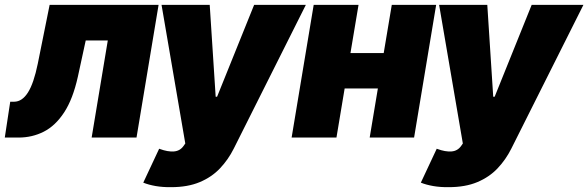

<svg xmlns="http://www.w3.org/2000/svg" viewBox="-48 -566 2421 790"><path d="M-28.3 0 -5.9 -147.5H10.7Q43 -147.9 66.9 -185.3Q90.8 -222.7 107.4 -303.7L156.2 -545.9H604.5L513.7 0H329.1L395.5 -399.4H304.7L272.5 -251Q252 -158.2 215.8 -103.3Q179.7 -48.3 132.1 -24.2Q84.5 0 28.3 0Z M655.8 204.1Q622.1 204.6 592.5 199.5Q563 194.3 541.5 185.5L606.9 45.9L609.4 46.9Q642.6 59.1 667.7 57.1Q692.9 55.2 707.5 34.2L714.4 24.4L616.7 -545.9H814.9L839.4 -168H845.2L997.6 -545.9H1210.4L913.6 45.9Q891.1 90.8 857.2 126.7Q823.2 162.6 773.9 183.3Q724.6 204.1 655.8 204.1Z M1427.2 -545.9 1394 -347.7H1530.8L1564 -545.9H1746.6L1655.8 0H1473.1L1506.8 -202.1H1370.1L1336.4 0H1151.9L1242.7 -545.9Z M1797.9 204.1Q1764.2 204.6 1734.6 199.5Q1705.1 194.3 1683.6 185.5L1749 45.9L1751.5 46.9Q1784.7 59.1 1809.8 57.1Q1835 55.2 1849.6 34.2L1856.4 24.4L1758.8 -545.9H1957L1981.4 -168H1987.3L2139.6 -545.9H2352.5L2055.7 45.9Q2033.2 90.8 1999.3 126.7Q1965.3 162.6 1916 183.3Q1866.7 204.1 1797.9 204.1Z"/></svg>

Font: Inter Tight Black
Style: Italic
Weight: 900
Italic angle: -9.39999°
Designer: Rasmus Andersson
Foundry: rsms
Version: Version 3.004; ttfautohint (v1.8.4.7-5d5b)